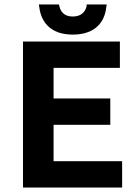

<svg xmlns="http://www.w3.org/2000/svg" viewBox="-20 -840 618 860"><path d="M527 -118H220V-281H474V-399H220V-536H517V-654H83V0H527ZM458 -820H368V-812C362 -788 345 -766 306 -766C269 -766 252 -786 246 -812L244 -820H154L156 -808C164 -740 208 -685 306 -685C405 -685 449 -740 456 -808Z"/></svg>

Font: Falling Sky
Style: SeBd
Weight: 600
Designer: Paul D. Hunt
Foundry: Adobe Systems Incorporated
Version: Version 1.02